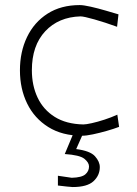

<svg xmlns="http://www.w3.org/2000/svg" viewBox="-20 -525 540 756"><path d="M303 9.5Q225 9.5 170.2 -24.8Q115.5 -59 87 -117.2Q58.5 -175.5 58.5 -248Q58.5 -321 86.5 -379.2Q114.5 -437.5 167.2 -471.2Q220 -505 294 -505Q309 -505 337.8 -498.5Q366.5 -492 396.5 -483.2Q426.5 -474.5 446.5 -468.5L441 -419.5Q394.5 -436.5 352.2 -448.5Q310 -460.5 297 -460.5Q210.5 -458 158 -401.8Q105.5 -345.5 105.5 -248.5Q105.5 -188.5 128 -140.8Q150.5 -93 195.5 -64.8Q240.5 -36.5 308 -35Q318.5 -35 341.2 -40Q364 -45 391 -53.8Q418 -62.5 442 -73.5L449 -25.5Q428 -17.5 400 -9.5Q372 -1.5 345.8 4Q319.5 9.5 303 9.5ZM266 211.5Q260 211.5 242.8 209.5Q225.5 207.5 208 205.5V167Q221.5 169 236.5 171.2Q251.5 173.5 262.5 175Q301.5 174 316 161.5Q330.5 149 330.5 130.5Q330.5 115 312.2 100.2Q294 85.5 235 81.5L275 -14H307.5V0L280 62Q335 69 354 90.2Q373 111.5 373 133Q373 165.5 348.2 188.5Q323.5 211.5 266 211.5Z"/></svg>

Font: Commissioner Loud ExtraLight
Style: Regular
Weight: 200
Designer: Kostas Bartsokas
Foundry: Kostas Bartsokas
Version: Version 1.000; ttfautohint (v1.8.3)